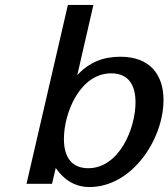

<svg xmlns="http://www.w3.org/2000/svg" viewBox="-20 -742 680 775"><path d="M87 0H190L205 -64C231 -26 274 13 341 13C514 13 640 -181 640 -338C640 -442 584 -513 466 -513C396 -513 341 -491 292 -439L357 -722H254ZM238 -181C238 -287 303 -446 429 -446C502 -446 527 -394 527 -329C527 -223 461 -63 336 -63C270 -63 238 -107 238 -181Z"/></svg>

Font: Perun Medium Italic
Style: Regular
Weight: 500
Italic angle: -12°
Foundry: Copyright (c) Stefan Peev, Context Ltd, 2016
Version: Version 1.026